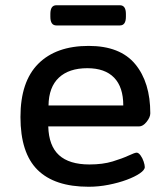

<svg xmlns="http://www.w3.org/2000/svg" viewBox="-20 -705 640 732"><path d="M318 7Q188 7 123 -57.5Q58 -122 58 -259Q58 -394 126 -462Q194 -530 318 -530Q438 -530 495.5 -460.5Q553 -391 553 -273Q553 -258 539 -240.5Q525 -223 510 -223H164Q166 -149 205 -113.5Q244 -78 321 -78Q372 -78 409.5 -89.5Q447 -101 470.5 -112Q494 -123 501 -123Q508 -123 515.5 -113Q523 -103 527.5 -89.5Q532 -76 532 -68Q532 -57 513 -44Q494 -31 463 -19.5Q432 -8 394 -0.5Q356 7 318 7ZM165 -303H450Q450 -373 415 -409Q380 -445 313 -445Q243 -445 204.5 -409Q166 -373 165 -303ZM195 -608Q172 -608 172 -641V-652Q172 -685 195 -685H437Q460 -685 460 -652V-641Q460 -608 437 -608Z"/></svg>

Font: Asap Semi Expanded Medium
Style: Regular
Weight: 500
Width: 6
Designer: Pablo Cosgaya
Foundry: Omnibus-Type
Version: Version 3.001; ttfautohint (v1.8.4.7-5d5b)